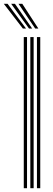

<svg xmlns="http://www.w3.org/2000/svg" viewBox="-76 -996 282 1016"><path d="M119.5 0V-800H137V0ZM49.8 0V-800H67V0ZM84.5 0V-800H102V0ZM45 -845 -56 -976H-36L61.8 -845ZM77.5 -845 -17 -976H3L94.2 -845ZM110.2 -845 21.8 -976H41.8L127 -845Z"/></svg>

Font: Big Shoulders Inline Display SemiBold
Style: Regular
Weight: 600
Designer: Patric King
Foundry: XO Type Co
Version: Version 1.000